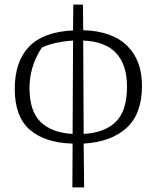

<svg xmlns="http://www.w3.org/2000/svg" viewBox="-20 -618 678 833"><path d="M294 195 295 5Q176 2 110 -54.5Q44 -111 44 -232Q44 -351 106 -415.5Q168 -480 297 -486L298 -598H340L341 -487Q467 -483 531.5 -419.5Q596 -356 596 -246Q596 -124 529 -63Q462 -2 343 5L345 195ZM531 -243Q531 -336 484.5 -387Q438 -438 341 -442L343 -37Q434 -42 482.5 -89.5Q531 -137 531 -243ZM108 -237Q108 -135 156.5 -88.5Q205 -42 295 -37L297 -442Q261 -440 223.5 -432Q186 -424 161 -411Q108 -329 108 -237Z"/></svg>

Font: Piazzolla Light
Style: Regular
Weight: 300
Designer: Juan Pablo del Peral
Foundry: Huerta Tipografica
Version: Version 1.330